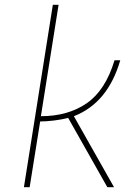

<svg xmlns="http://www.w3.org/2000/svg" viewBox="-20 -783 537 803"><path d="M201 -763H225L151 -297Q264 -297 342.5 -351Q421 -405 459 -531H483Q431 -352 289 -297L457 0H429L265 -290Q239 -283 206 -279Q173 -275 148 -275L104 0H80Z"/></svg>

Font: Exo Thin
Style: Italic
Weight: 250
Italic angle: -9°
Designer: Natanael Gama
Foundry: Natanael Gama
Version: Version 1.500; ttfautohint (v1.6)